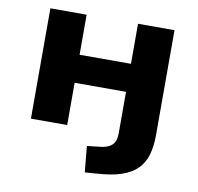

<svg xmlns="http://www.w3.org/2000/svg" viewBox="-78 -576 875 850"><g transform="rotate(10 360.0 -151.5)"><path d="M357 193 346 76 400 70Q438 67 456.5 50Q475 33 475 -4V-190H244V0H81V-496H244V-316H475V-496H639V-24Q639 26 628 64Q617 102 591 128.5Q565 155 521 170Q477 185 410 189Z"/></g></svg>

Font: Nunito Sans 10pt SemiExpanded ExtraBold
Style: Regular
Weight: 800
Width: 6
Designer: Vernon Adams
Foundry: Vernon Adams
Version: Version 3.101;gftools[0.9.27]